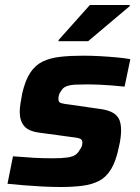

<svg xmlns="http://www.w3.org/2000/svg" viewBox="-20 -741 559 769"><path d="M223 8Q189 8 150 6Q111 4 74.5 1Q38 -2 10 -5L32 -115Q53 -114 74 -112Q95 -110 115.5 -109Q136 -108 154.5 -107.5Q173 -107 190 -107Q227 -107 248.5 -110Q270 -113 281.5 -120.5Q293 -128 300 -142Q305 -148 307.5 -155Q310 -162 310 -170Q310 -182 299.5 -186Q289 -190 260 -193L135 -210Q93 -216 76 -237Q59 -258 59 -294Q59 -307 62 -326.5Q65 -346 69 -367Q81 -419 101 -449.5Q121 -480 151 -494.5Q181 -509 221.5 -513.5Q262 -518 313 -518Q346 -518 381.5 -516Q417 -514 449 -511Q481 -508 502 -504L479 -394Q452 -397 425 -399Q398 -401 374.5 -402Q351 -403 333 -403Q304 -403 282.5 -402Q261 -401 246.5 -395.5Q232 -390 225 -377Q220 -371 217 -363Q214 -355 214 -344Q214 -332 223.5 -328.5Q233 -325 260 -322L378 -305Q404 -302 424 -293.5Q444 -285 454.5 -268Q465 -251 465 -218Q465 -207 463 -189.5Q461 -172 456 -152Q445 -97 425.5 -64.5Q406 -32 377.5 -17Q349 -2 310.5 3Q272 8 223 8ZM214 -576 215 -581 340 -721H500L499 -716L333 -576Z"/></svg>

Font: Saira Thin
Style: Bold Italic
Weight: 700
Italic angle: -12°
Version: Version 1.101